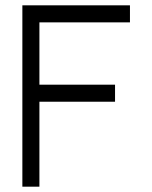

<svg xmlns="http://www.w3.org/2000/svg" viewBox="-20 -701 571 721"><path d="M64 -681H468V-617H128V-383H412V-319H128V0H64Z"/></svg>

Font: Timtura
Style: Regular
Weight: 400
Version: Version 1.0